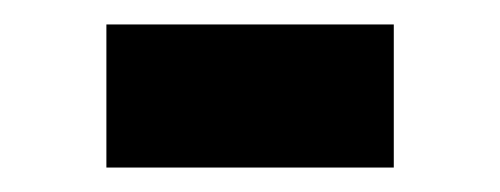

<svg xmlns="http://www.w3.org/2000/svg" viewBox="-20 -137 409 157"><path d="M67 0V-117H302V0Z"/></svg>

Font: Cairo Play
Style: Regular
Weight: 400
Designer: Mohamed Gaber, Accademia di Belle Arti di Urbino
Foundry: Kief Type Foundry, Accademia di Belle Arti di Urbino
Version: Version 3.119